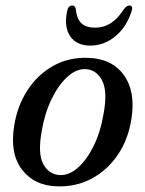

<svg xmlns="http://www.w3.org/2000/svg" viewBox="-20 -667 528 697"><path d="M299.5 -457Q386.5 -454.5 429.8 -394.2Q473 -334 457 -235Q445.5 -160.5 407.5 -104.8Q369.5 -49 313 -18.8Q256.5 11.5 188 9.5Q105 7.5 60 -51Q15 -109.5 31.5 -211Q43 -283 79.8 -339.5Q116.5 -396 173 -427.8Q229.5 -459.5 299.5 -457ZM197.5 -31.5Q230.5 -30 262.8 -58.2Q295 -86.5 320 -137.2Q345 -188 356 -254Q371 -334.5 351 -374Q331 -413.5 292 -416Q257.5 -418 224.8 -388.2Q192 -358.5 167 -306.8Q142 -255 131.5 -191.5Q116.5 -109.5 137 -71.5Q157.5 -33.5 197.5 -31.5ZM325 -566.5Q356.5 -566.5 382 -582.8Q407.5 -599 430.5 -634.5Q440 -647 449.5 -647Q464.5 -647 457.5 -625.5Q438.5 -567.5 397.8 -534.5Q357 -501.5 308 -501.5Q258.5 -501.5 235.2 -534.8Q212 -568 223.5 -626Q227.5 -647 242.5 -647Q252.5 -647 255 -634.5Q258.5 -598 276 -582.2Q293.5 -566.5 325 -566.5Z"/></svg>

Font: Fraunces 72pt Soft
Style: Italic
Weight: 400
Italic angle: -16°
Version: Version 1.000;[b76b70a41]